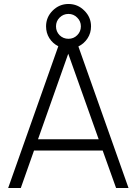

<svg xmlns="http://www.w3.org/2000/svg" viewBox="-20 -945 687 965"><path d="M496 -188.5H151L84.5 0H21L273 -712.5Q244.5 -727 228 -753.2Q211.5 -779.5 211.5 -812.5Q211.5 -858.5 244.5 -891.5Q278 -925 324 -925Q371 -925 404 -891.5Q437.5 -858.5 437.5 -812.5Q437.5 -779 420.2 -752.5Q403 -726 374 -711.5L626 0H563.5ZM261.5 -812.5Q261.5 -786.5 279.5 -768Q298 -750 324 -750Q350 -750 368 -768Q386.5 -786.5 386.5 -812.5Q386.5 -838.5 368 -856.5Q350 -875 324 -875Q298 -875 279.5 -856.5Q261.5 -838.5 261.5 -812.5ZM476 -245 323 -675 171 -245Z"/></svg>

Font: Russisch Sans Light
Style: Regular
Weight: 300
Designer: Michael Sharanda (font) & Cristiano Sobral (main changes)
Foundry: Michael Sharanda
Version: Version 2.00;September 8, 2020;FontCreator 13.0.0.2681 64-bi